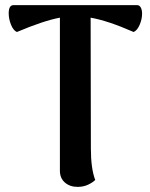

<svg xmlns="http://www.w3.org/2000/svg" viewBox="-20 -716 587 750"><path d="M535 -663Q535 -641 525.5 -619Q516 -597 502 -591Q402 -635 334 -647L335 -136Q335 -57 352 -13Q342 -3 324 5.5Q306 14 283 14Q253 14 233.5 -3Q214 -20 214 -49V-647Q150 -635 46 -591Q32 -597 23 -619.5Q14 -642 14 -664Q14 -696 33 -696H515Q525 -696 530 -686.5Q535 -677 535 -663Z"/></svg>

Font: Arima Madurai ExtraBold
Style: Regular
Weight: 800
Designer: Joana Correia and Natanael Gama
Foundry: NDISCOVER
Version: Version 1.020